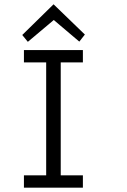

<svg xmlns="http://www.w3.org/2000/svg" viewBox="-20 -869 586 889"><path d="M363.8 0H90.8V-57.1H193.8V-580.1H90.8V-637.2H363.8V-580.1H261.2V-57.1H363.8ZM373 -709 347.2 -676.3 229 -776.4 108.9 -675.3 83 -707 228 -849.1Z"/></svg>

Font: Anonymous Pro
Style: Regular
Weight: 400
Monospace: yes
Designer: Mark Simonson
Version: Version 1.002